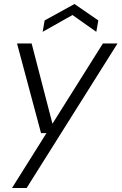

<svg xmlns="http://www.w3.org/2000/svg" viewBox="-20 -719 607 959"><path d="M40 220 212 -54H185L65 -502H138L242 -101L494 -502H567L113 220ZM193 -560 203 -617 352 -699 471 -617 461 -560 342 -644Z"/></svg>

Font: DM Sans 16pt Light
Style: Italic
Weight: 300
Italic angle: -10°
Version: Version 4.004;gftools[0.9.30]